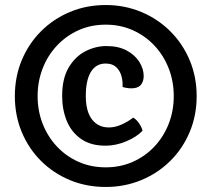

<svg xmlns="http://www.w3.org/2000/svg" viewBox="-20 -723 840 763"><path d="M39 -341Q39 -417.5 66.2 -483.2Q93.5 -549 142.5 -598.2Q191.5 -647.5 257.2 -675.2Q323 -703 400 -703Q476 -703 542 -675.2Q608 -647.5 657.2 -598.2Q706.5 -549 734 -483.2Q761.5 -417.5 761.5 -341Q761.5 -264.5 734 -198.8Q706.5 -133 657.2 -84Q608 -35 542 -7.5Q476 20 400 20Q323 20 257.2 -7.5Q191.5 -35 142.5 -84Q93.5 -133 66.2 -198.8Q39 -264.5 39 -341ZM129.5 -341Q129.5 -282.5 149.5 -231.2Q169.5 -180 206 -141Q242.5 -102 291.8 -80Q341 -58 400 -58Q458.5 -58 508 -80Q557.5 -102 594 -141Q630.5 -180 650.5 -231.2Q670.5 -282.5 670.5 -341Q670.5 -399.5 650.5 -451Q630.5 -502.5 594 -541.5Q557.5 -580.5 508 -602.8Q458.5 -625 400 -625Q341 -625 291.8 -602.8Q242.5 -580.5 206 -541.5Q169.5 -502.5 149.5 -451Q129.5 -399.5 129.5 -341ZM467 -377.5Q468.5 -400 462.5 -421.2Q456.5 -442.5 441.5 -456.5Q426.5 -470.5 399.5 -470.5Q362 -470.5 341.5 -437.8Q321 -405 321 -341.5Q321 -280.5 345.5 -248.5Q370 -216.5 413 -216.5Q437 -216.5 462.8 -228Q488.5 -239.5 509.5 -255.5Q522 -248.5 532.5 -233Q543 -217.5 546.5 -203.5Q522 -178 480.8 -161Q439.5 -144 399.5 -144Q340.5 -144 302.2 -170.8Q264 -197.5 245.5 -242.2Q227 -287 227 -341.5Q227 -411.5 253.2 -455.2Q279.5 -499 319.8 -519.5Q360 -540 403 -540Q451 -540 484 -522Q517 -504 534 -476.5Q551 -449 551 -421Q551 -399.5 539.8 -385.8Q528.5 -372 502.5 -372Q493 -372 483.5 -373.5Q474 -375 467 -377.5Z"/></svg>

Font: Signika Negative Medium
Style: Regular
Weight: 500
Designer: Anna Giedry
Foundry: Anna Giedry
Version: Version 2.001